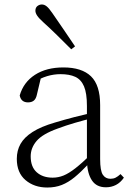

<svg xmlns="http://www.w3.org/2000/svg" viewBox="-20 -823 586 857"><path d="M191 14Q133 14 94 -19Q55 -52 55 -114Q55 -151 71.5 -180.5Q88 -210 125.5 -234Q163 -258 225 -276Q268 -289 312.5 -300.5Q357 -312 397 -321V-297Q357 -287 315.5 -275Q274 -263 237 -249Q170 -225 143.5 -194Q117 -163 117 -125Q117 -78 144 -54Q171 -30 215 -30Q240 -30 263.5 -39.5Q287 -49 316.5 -72Q346 -95 386 -134L392 -89H373Q341 -55 313 -32Q285 -9 256 2.5Q227 14 191 14ZM453 13Q411 13 390.5 -17.5Q370 -48 368 -102V-106V-350Q368 -407 355 -437.5Q342 -468 316 -480Q290 -492 250 -492Q220 -492 190 -483Q160 -474 128 -454L164 -482L145 -402Q141 -382 131 -374Q121 -366 105 -366Q74 -366 68 -397Q85 -456 136 -489Q187 -522 263 -522Q345 -522 386 -482.5Q427 -443 427 -354V-113Q427 -61 439 -43Q451 -25 473 -25Q486 -25 496 -30Q506 -35 518 -46L533 -30Q518 -8 497.5 2.5Q477 13 453 13ZM315 -616 298 -603Q266 -635 234.5 -666Q203 -697 174 -723Q154 -741 146 -753Q138 -765 138 -775Q138 -789 147 -796Q156 -803 167 -803Q178 -803 188.5 -794.5Q199 -786 214 -764Q237 -730 263.5 -692Q290 -654 315 -616Z"/></svg>

Font: Noto Serif SC ExtraLight
Style: Regular
Weight: 200
Designer: Ryoko NISHIZUKA 西塚涼子 (kana & ideographs); Frank Grießhammer (Latin, Greek & Cyrillic); Wenlong ZHANG 张文龙 (bopomofo); San
Foundry: Adobe
Version: Version 2.002-H1;hotconv 1.1.0;makeotfexe 2.6.0